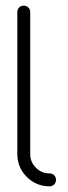

<svg xmlns="http://www.w3.org/2000/svg" viewBox="-20 -656 240 676"><path d="M41 -113.8V-613.8Q41 -623.5 47.6 -629.9Q54.2 -636.2 63.7 -636.2Q73.2 -636.2 79.8 -629.6Q86.4 -623 86.4 -613.8V-113.8Q86.4 -85.4 106.4 -65.4Q126.5 -45.4 154.8 -45.4Q164.6 -45.4 170.9 -38.8Q177.2 -32.2 177.2 -22.7Q177.2 -13.2 170.7 -6.6Q164.1 0 154.8 0Q107.4 0 74.2 -33.2Q41 -66.4 41 -113.8Z"/></svg>

Font: OpenGost Type A TT
Style: Regular
Weight: 400
Version: Version 0.3